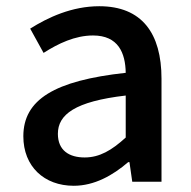

<svg xmlns="http://www.w3.org/2000/svg" viewBox="-20 -584 615 617"><path d="M217 13C283 13 342 -20 392 -63H396L405 0H499V-331C499 -477 436 -564 299 -564C211 -564 134 -528 77 -492L120 -414C167 -444 221 -470 279 -470C360 -470 383 -414 384 -350C155 -325 55 -264 55 -146C55 -49 122 13 217 13ZM252 -78C203 -78 166 -100 166 -154C166 -216 221 -258 384 -277V-142C339 -101 300 -78 252 -78Z"/></svg>

Font: Noto Sans JP Medium
Style: Regular
Weight: 500
Designer: Ryoko NISHIZUKA  (kana, bopomofo & ideographs); Paul D. Hunt (Latin, Greek & Cyrillic); Sandoll Communications , Soo-you
Foundry: Adobe
Version: Version 2.002;hotconv 1.0.116;makeotfexe 2.5.65601